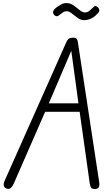

<svg xmlns="http://www.w3.org/2000/svg" viewBox="-20 -1254 735 1274"><path d="M27 -1.5Q12 -5.5 6.2 -18.8Q0.5 -32 11.5 -56L420 -974Q427.5 -991 437.2 -997.5Q447 -1004 464 -1004Q482.5 -1004 488.8 -996.2Q495 -988.5 497 -973L638.5 -43.5Q641.5 -24.5 636 -13Q630.5 -1.5 613 0Q592.5 1.5 585.2 -8.5Q578 -18.5 575.5 -36.5L508.5 -512H279.5L71 -35Q63 -17.5 52.5 -7.8Q42 2 27 -1.5ZM304 -568.5H500.5L475.5 -752L453 -917L382.5 -752ZM537 -1120.5Q515.5 -1120.5 495 -1135.2Q474.5 -1150 456.5 -1164.8Q438.5 -1179.5 423.5 -1179.5Q407 -1179.5 395.5 -1170.2Q384 -1161 366.5 -1149Q359.5 -1144.5 351.5 -1147Q343.5 -1149.5 338 -1156.5Q332.5 -1163.5 332 -1171.5Q331.5 -1181 339.8 -1191Q348 -1201 360.5 -1209Q375 -1218 388.5 -1225.8Q402 -1233.5 421.5 -1233.5Q441 -1233.5 457.8 -1224.2Q474.5 -1215 489 -1202.5Q503.5 -1190 516.8 -1180.8Q530 -1171.5 542.5 -1171.5Q558.5 -1171.5 569 -1179.2Q579.5 -1187 603 -1209.5Q609.5 -1215.5 617.8 -1212.8Q626 -1210 632.5 -1202.5Q639 -1195 639 -1187.5Q640 -1178 631.8 -1168.5Q623.5 -1159 611.5 -1148.5Q599 -1137.5 580.2 -1129Q561.5 -1120.5 537 -1120.5Z"/></svg>

Font: Edu NSW ACT Hand
Style: Regular
Weight: 400
Designer: Tina and Corey Anderson, Eben Sorkin, Mirko Velimirovic
Foundry: Sorkin Type Co.
Version: Version 2.000